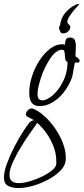

<svg xmlns="http://www.w3.org/2000/svg" viewBox="-93 -602 423 972"><path d="M108 -65Q80 -65 67.5 -81.5Q55 -98 55 -132Q55 -174 69.5 -217.5Q84 -261 108 -297.5Q132 -334 161.5 -356Q191 -378 221 -378Q225 -378 228.5 -377.5Q232 -377 236 -376Q236 -390 240.5 -401Q245 -412 262 -412Q280 -412 285.5 -399.5Q291 -387 291 -366Q291 -355 290 -342Q289 -329 289 -317Q292 -315 301 -308.5Q310 -302 310 -294Q310 -291 309 -289Q307 -286 303 -285.5Q299 -285 295 -285H286Q284 -276 281 -259.5Q278 -243 275.5 -227.5Q273 -212 270 -206Q245 -142 200 -103.5Q155 -65 108 -65ZM122 -94Q138 -94 159.5 -108.5Q181 -123 201.5 -149.5Q222 -176 235.5 -211.5Q249 -247 249 -289Q240 -291 238 -300.5Q236 -310 235.5 -321.5Q235 -333 233 -341.5Q231 -350 222 -350Q204 -350 188 -336.5Q172 -323 159 -302.5Q146 -282 136.5 -262.5Q127 -243 122 -231Q114 -209 105.5 -178.5Q97 -148 97 -125Q97 -94 122 -94ZM0 350Q-31 350 -52 339Q-73 328 -73 297Q-73 267 -57.5 225Q-42 183 -20 140.5Q2 98 24 64Q46 30 58 16Q60 14 65.5 11Q71 8 78 6Q65 -2 51.5 -8Q38 -14 38 -23Q38 -34 47.5 -43.5Q57 -53 67 -53H71Q101 -42 131 -15Q161 12 185.5 47.5Q210 83 225 121.5Q240 160 240 194Q240 199 240 204Q240 209 239 214Q235 241 210 265Q185 289 148.5 308.5Q112 328 72.5 339Q33 350 0 350ZM2 325Q27 325 59 315.5Q91 306 121.5 291Q152 276 172 259Q192 242 192 227V214Q192 176 178 139.5Q164 103 142 72Q120 41 95 20Q85 36 62 68Q39 100 14.5 140Q-10 180 -27.5 218Q-45 256 -45 284Q-45 325 2 325ZM226 -433Q218 -433 214 -438Q210 -446 208.5 -450.5Q207 -455 206 -459V-462Q206 -467 208 -469Q210 -471 211 -475Q216 -511 235.5 -534.5Q255 -558 275.5 -570Q296 -582 304 -582Q307 -582 307 -580V-579Q298 -570 284 -553.5Q270 -537 259 -520Q248 -503 248 -492Q248 -485 253 -480Q263 -473 263 -465Q263 -455 253 -444Q243 -433 226 -433Z"/></svg>

Font: Bilbo
Style: Regular
Weight: 400
Designer: Robert E. Leuschke
Foundry: Robert E. Leuschke
Version: Version 1.100